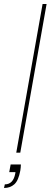

<svg xmlns="http://www.w3.org/2000/svg" viewBox="-44 -760 254 956"><path d="M9 59H60Q60 64 59 75Q58 86 57 90Q48 139 27.5 157.5Q7 176 -24 176L-20 158Q22 158 32 104L33 97H2ZM37 0 168 -740H188L57 0Z"/></svg>

Font: Poppins Thin
Style: Italic
Weight: 250
Italic angle: -10°
Designer: Ninad Kale (Devanagari), Jonny Pinhorn (Latin)
Foundry: Indian Type Foundry
Version: Version 3.200;PS 1.000;hotconv 16.6.54;makeotf.lib2.5.65590